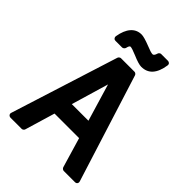

<svg xmlns="http://www.w3.org/2000/svg" viewBox="-250 -1000 1117 1117"><g transform="rotate(45 309.0 -441.0)"><path d="M46.9 0Q37.1 0 31.5 -6.8Q25.9 -13.7 28.8 -22.9L238.8 -686Q240.2 -690.9 245.4 -695.1Q250.5 -699.2 255.9 -699.2H367.2Q372.1 -699.2 377.2 -695.3Q382.3 -691.4 383.8 -686L592.8 -22.9Q595.7 -13.7 590.8 -6.8Q585.9 0 576.2 0H483.9Q478.5 0 473.4 -4.2Q468.3 -8.3 466.8 -13.2L412.1 -198.2H210L154.8 -13.2Q153.3 -7.8 148.2 -3.9Q143.1 0 138.2 0ZM161.1 -748Q152.8 -748 147.7 -754.4Q142.6 -760.7 144 -769Q153.3 -824.2 178.7 -853Q204.1 -881.8 243.2 -881.8Q263.7 -881.8 314.9 -861.8Q354.5 -845.2 369.1 -845.2Q380.4 -845.2 387.2 -869.1Q388.7 -874 393.6 -877.9Q398.4 -881.8 403.8 -881.8H459Q467.8 -881.8 473.1 -876Q478.5 -870.1 477.1 -861.8Q460 -747.1 374 -747.1Q351.6 -747.1 300.8 -769Q259.8 -786.1 248 -786.1Q239.3 -786.1 233.9 -762.2Q232.4 -756.8 227.1 -752.4Q221.7 -748 215.8 -748ZM310.1 -538.1 242.2 -308.1H378.9Z"/></g></svg>

Font: Fragment Mono
Style: Bold
Weight: 700
Designer: Wei Huang based on Nimbus Sans by URW Studio, based on Helvetica by Max Miedinger.
Foundry: Wei Huang
Version: Version 1.011